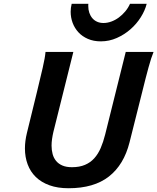

<svg xmlns="http://www.w3.org/2000/svg" viewBox="-20 -979 829 1011"><path d="M788.6 -705.6Q776.4 -676.3 762 -623.8Q747.6 -571.3 729 -495.6L662.1 -229.5Q632.3 -111.3 553.5 -49.6Q474.6 12.2 340.8 12.2Q283.7 12.2 240.5 -3.4Q197.3 -19 168.7 -46.9Q140.1 -74.7 125.7 -113.3Q111.3 -151.9 111.3 -197.3Q111.3 -235.8 121.6 -278.3L174.8 -495.6Q192.4 -567.4 204.8 -621.8Q217.3 -676.3 219.7 -705.6H366.2L261.2 -284.7Q256.8 -266.1 254.2 -247.8Q251.5 -229.5 251.5 -212.4Q251.5 -188.5 257.1 -167.7Q262.7 -147 275.4 -131.6Q288.1 -116.2 308.6 -107.4Q329.1 -98.6 358.9 -98.6Q398.4 -98.6 427.2 -110.8Q456.1 -123 476.3 -145.5Q496.6 -168 510.3 -199.7Q523.9 -231.4 533.7 -270.5L642.1 -705.6ZM752.4 -959Q743.7 -923.8 721.4 -888.4Q699.2 -853 667.2 -825Q635.3 -796.9 595.2 -779.1Q555.2 -761.2 510.7 -761.2Q472.7 -761.2 442.9 -774.2Q413.1 -787.1 393.1 -808.8Q373 -830.6 362.5 -858.6Q352.1 -886.7 352.1 -917Q352.1 -937.5 357.4 -959H445.3Q444.8 -956.1 444.8 -953.1V-947.3Q444.8 -927.7 450.4 -911.4Q456.1 -895 466.3 -883.1Q476.6 -871.1 491.5 -864.5Q506.3 -857.9 524.9 -857.9Q545.4 -857.9 566.2 -865.5Q586.9 -873 605.5 -886.7Q624 -900.4 639.4 -918.7Q654.8 -937 664.6 -959Z"/></svg>

Font: Andika New Basic
Style: Bold Italic
Weight: 700
Italic angle: -14°
Designer: Victor Gaultney, Annie Olsen, Pablo Ugerman
Foundry: SIL International
Version: Version 5.500